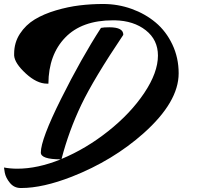

<svg xmlns="http://www.w3.org/2000/svg" viewBox="-20 -769 1004 964"><path d="M498 -749Q572 -749 640.5 -724.5Q709 -700 761.5 -656Q814 -612 845.5 -545.5Q877 -479 877 -401Q877 -257 701 -100Q547 37 341 118Q195 175 87 175Q85 175 84 175Q51 175 30 149.5Q9 124 4 98L0 72Q32 78 67 78Q169 78 285 31Q185 31 185 -3Q185 -69 286.5 -272.5Q388 -476 487 -629Q501 -632 529 -632Q600 -632 599 -594Q451 -374 388.5 -243.5Q326 -113 289 29Q412 -22 524 -111Q636 -200 704.5 -302.5Q773 -405 773 -490Q773 -569 712 -617Q651 -665 557 -667Q552 -667 547 -667Q391 -667 307.5 -580.5Q224 -494 223 -349Q220 -349 216 -349Q165 -349 109.5 -400Q54 -451 51 -490Q51 -494 51 -499Q51 -555 80 -599.5Q109 -644 154.5 -671.5Q200 -699 261 -717Q322 -735 380 -742Q438 -749 498 -749Z"/></svg>

Font: Vervelle
Style: Script
Weight: 400
Monospace: yes
Designer: Nur Solikh
Foundry: Astageni Type
Version: Version 1.0